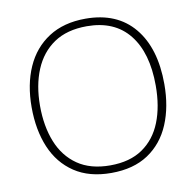

<svg xmlns="http://www.w3.org/2000/svg" viewBox="-81 -808 921 902"><g transform="rotate(-10 379.5 -357.5)"><path d="M696 -358Q696 -250 661 -167Q626 -84 555.5 -37Q485 10 379 10Q274 10 203.5 -37Q133 -84 98 -167Q63 -250 63 -359Q63 -467 99.5 -549.5Q136 -632 208 -678.5Q280 -725 384 -725Q534 -725 615 -627.5Q696 -530 696 -358ZM103 -359Q103 -261 133 -186Q163 -111 224.5 -68.5Q286 -26 380 -26Q474 -26 535 -68Q596 -110 625.5 -184.5Q655 -259 655 -358Q655 -515 585.5 -602Q516 -689 384 -689Q289 -689 227 -647Q165 -605 134 -530.5Q103 -456 103 -359Z"/></g></svg>

Font: Noto Sans Thai ExtraLight
Style: Regular
Weight: 200
Designer: Monotype Design Team
Foundry: Monotype Imaging Inc.
Version: Version 2.001; ttfautohint (v1.8.4.7-5d5b)